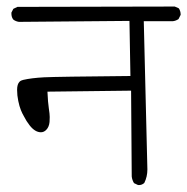

<svg xmlns="http://www.w3.org/2000/svg" viewBox="-20 -565 561 575"><path d="M395.5 -10.7Q405.3 -10.7 412.1 -17.1Q421.4 -35.6 421.4 -57.6L410.6 -501.5H497.6Q506.3 -502.4 514.6 -507.8L521 -520.5Q521 -521 521 -521.5Q521 -531.7 515.6 -540L503.4 -545.4L32.2 -544.4L20 -538.6L14.2 -527.3Q14.2 -526.4 14.2 -523.2Q14.2 -520 15.4 -515.1Q16.6 -510.3 20 -506.3Q26.9 -501 36.6 -499.5L367.7 -502.4L370.6 -337.4Q150.4 -335.4 112.3 -333.5Q74.2 -331.5 49.3 -325.7Q42.5 -324.2 38.6 -320.3Q31.2 -313 31.2 -295.9Q31.2 -279.3 34.7 -262.7Q38.1 -246.1 42.5 -235.4Q46.9 -224.6 51.3 -217.3Q59.1 -201.7 68.8 -189.5Q85 -168.9 102.5 -168.9Q111.3 -168.9 118.2 -175.8Q127 -184.6 128.4 -199.7Q128.9 -205.6 128.9 -214.6Q128.9 -223.6 126.2 -240.7Q123.5 -257.8 122.1 -290.5L372.6 -293.5L374.5 -36.6Q375.5 -26.4 381.3 -16.6L392.6 -11.2Q394 -10.7 395.5 -10.7Z"/></svg>

Font: Bakudai
Style: ExtraLight
Weight: 200
Version: Version 1.48